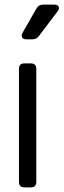

<svg xmlns="http://www.w3.org/2000/svg" viewBox="-20 -810 275 830"><path d="M86 0Q62 0 62 -24V-512Q62 -536 86 -536H113Q137 -536 137 -512V-24Q137 0 113 0ZM94 -640Q80 -640 75.5 -648.5Q71 -657 78 -669L138 -774Q147 -790 167 -790H214Q229 -790 233.5 -781.5Q238 -773 229 -761L148 -654Q138 -640 119 -640Z"/></svg>

Font: Pitagon Sans Text
Style: Regular
Weight: 400
Designer: Travis Tran
Foundry: Pitagon
Version: Version 1.001; ttfautohint (v1.8.4.7-5d5b);gftools[0.9.26]